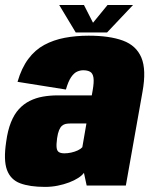

<svg xmlns="http://www.w3.org/2000/svg" viewBox="-31 -746 607 772"><path d="M150 5.5Q176.5 5.5 201.2 0.5Q226 -4.5 247 -12.5Q268 -20.5 283.5 -30.5Q299 -40.5 306.5 -51L317.5 0H475L542 -377Q558 -465.5 537.5 -514.2Q517 -563 463.2 -582.8Q409.5 -602.5 325.5 -602.5Q274 -602.5 229.2 -594Q184.5 -585.5 147.2 -565.5Q110 -545.5 82.8 -509Q55.5 -472.5 39.5 -417L234 -386Q243.5 -419 255 -435.8Q266.5 -452.5 279 -458Q291.5 -463.5 303.5 -463.5Q320.5 -463.5 331.2 -457.5Q342 -451.5 344.8 -433.8Q347.5 -416 341.5 -382L338 -362.5H200.5Q170 -362.5 141.5 -357.5Q113 -352.5 88.5 -340.2Q64 -328 45 -307.2Q26 -286.5 13 -254Q0 -221.5 -6 -177Q-17.5 -102 -3 -62.8Q11.5 -23.5 50.2 -9Q89 5.5 150 5.5ZM228 -129.5Q214.5 -129.5 206.5 -134Q198.5 -138.5 196.8 -151.2Q195 -164 198.5 -190Q201.5 -210.5 206.5 -222.5Q211.5 -234.5 218.2 -240.2Q225 -246 233.2 -247.8Q241.5 -249.5 252.5 -249.5H316.5L300 -154Q293 -146.5 281 -141Q269 -135.5 255 -132.5Q241 -129.5 228 -129.5ZM273.5 -615.5H399.5L504 -726H401.5L343 -654.5L306.5 -726H207Z"/></svg>

Font: Anybody Condensed Black
Style: Italic
Weight: 900
Width: 3
Italic angle: -10°
Version: Version 1.113;gftools[0.9.25]